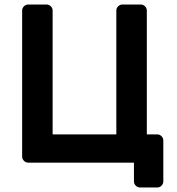

<svg xmlns="http://www.w3.org/2000/svg" viewBox="-20 -720 782 850"><path d="M495 -673Q495 -684 503 -692Q511 -700 522 -700H603Q614 -700 622 -692Q630 -684 630 -673V-125H676Q687 -125 695 -117Q703 -109 703 -98V83Q703 94 695 102Q687 110 676 110H600Q589 110 581 102Q573 94 573 83V0H105Q94 0 86 -8Q78 -16 78 -27V-673Q78 -684 86 -692Q94 -700 105 -700H186Q197 -700 205 -692Q213 -684 213 -673V-125H495Z"/></svg>

Font: Hezaedrus Medium
Style: Regular
Weight: 500
Designer: Hubert & Fischer
Foundry: Hubert & Fischer
Version: Version 1.10;September 3, 2019;FontCreator 11.5.0.2425 64-bi